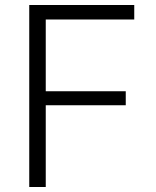

<svg xmlns="http://www.w3.org/2000/svg" viewBox="-20 -748 624 768"><path d="M97 0H163V-327H483V-383H163V-670H517V-728H97Z"/></svg>

Font: Wafeq Light
Style: Regular
Weight: 300
Designer: Rasmus Andersson & Azza Alameddine
Foundry: Google & TypeTogether
Version: Version 3.000;January 28, 2025;FontCreator 15.0.0.3014 64-bi